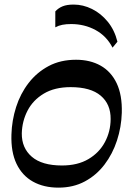

<svg xmlns="http://www.w3.org/2000/svg" viewBox="-20 -828 596 858"><path d="M241.5 10.5Q175.6 10.5 127.4 -16.3Q79.2 -43.2 53.9 -95.9Q28.6 -148.6 31.1 -226.6Q32.9 -289.7 52 -349.7Q71.1 -409.6 107.9 -457.2Q144.7 -504.8 197.6 -532.9Q250.4 -561 319.7 -561Q382.7 -561 429.4 -534.8Q476.2 -508.6 501.3 -456.1Q526.4 -403.5 524.3 -324.2Q522.4 -260.2 502.8 -200.2Q483.2 -140.2 447.1 -92.7Q410.9 -45.1 359.2 -17.3Q307.6 10.5 241.5 10.5ZM256.8 -88.5Q327.1 -88.5 375.4 -117.2Q423.7 -145.8 448.9 -193.2Q474.1 -240.5 474.4 -295.9Q475.1 -362.2 430.1 -400.4Q385.1 -438.6 295.7 -438.6Q224.1 -438.6 175.7 -409.6Q127.4 -380.6 103.1 -333.6Q78.8 -286.6 77.4 -231.9Q76.8 -166.6 122.2 -127.5Q167.5 -88.5 256.8 -88.5ZM482.9 -615.1Q456.2 -667.1 406.9 -693.8Q357.6 -720.5 298 -720.5Q275.7 -720.5 258.8 -717.2Q241.9 -713.9 227.1 -705.9L227.2 -777.1Q241.3 -792.5 260.4 -800Q279.4 -807.6 309.1 -807.6Q351.3 -807.6 391 -787.9Q430.8 -768.3 461.2 -731.3Q491.7 -694.3 504.8 -641.6Z"/></svg>

Font: Savate ExtraLight
Style: Italic
Weight: 200
Italic angle: -11°
Designer: Max Esnée
Foundry: Plomb Type
Version: Version 2.000